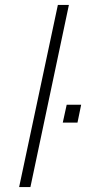

<svg xmlns="http://www.w3.org/2000/svg" viewBox="-20 -763 351 783"><path d="M58 0 216 -743H261L104 0ZM236 -263 252 -336H311L296 -263Z"/></svg>

Font: Saira Expanded ExtraLight
Style: Italic
Weight: 250
Width: 7
Italic angle: -12°
Designer: Hector Gatti with collaboration of the Omnibus-Type team
Foundry: Omnibus-Type
Version: Version 1.101